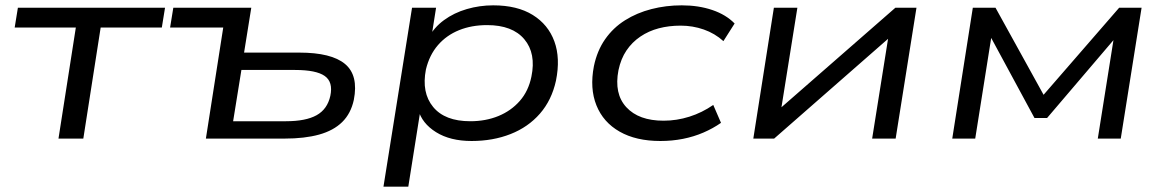

<svg xmlns="http://www.w3.org/2000/svg" viewBox="-20 -519 4362 719"><path d="M199 0 264 -416H35L47 -490H598L586 -416H357L292 0Z M751 0 816 -416H617L629 -490H921L894 -322H1101Q1221 -322 1272 -279.5Q1323 -237 1305 -145Q1294 -94 1261.5 -62Q1229 -30 1175 -15Q1121 0 1045 0ZM853 -65H1051Q1125 -65 1165.5 -87.5Q1206 -110 1217 -160Q1228 -212 1196 -234.5Q1164 -257 1085 -257H884Z M1416 180 1523 -490H1613L1595 -376H1584Q1605 -416 1642.5 -443.5Q1680 -471 1728 -485Q1776 -499 1827 -499Q1917 -499 1975 -463Q2033 -427 2056 -364Q2079 -301 2062 -217Q2046 -144 2002 -93.5Q1958 -43 1892 -17Q1826 9 1746 9Q1666 9 1613 -24Q1560 -57 1546 -109L1555 -110L1509 180ZM1741 -65Q1799 -65 1846.5 -84.5Q1894 -104 1926.5 -141Q1959 -178 1970 -232Q1988 -319 1943.5 -372Q1899 -425 1804 -425Q1746 -425 1699 -406Q1652 -387 1620 -350Q1588 -313 1575 -259Q1558 -172 1602 -118.5Q1646 -65 1741 -65Z M2453 9Q2362 9 2300.5 -26Q2239 -61 2213.5 -124.5Q2188 -188 2204 -271Q2216 -329 2246 -372Q2276 -415 2320.5 -443Q2365 -471 2419.5 -485Q2474 -499 2533 -499Q2596 -499 2647.5 -481.5Q2699 -464 2731 -431L2689 -365Q2657 -394 2615.5 -408.5Q2574 -423 2529 -423Q2485 -423 2447 -413Q2409 -403 2378 -382Q2347 -361 2326 -330Q2305 -299 2296 -256Q2279 -168 2325.5 -117.5Q2372 -67 2465 -67Q2514 -67 2561.5 -82Q2609 -97 2651 -126L2680 -59Q2650 -38 2614 -22.5Q2578 -7 2537.5 1Q2497 9 2453 9Z M2801 0 2878 -490H2966L2903 -96H2882L3333 -490H3412L3334 0H3246L3309 -395H3330L2879 0Z M3546 0 3623 -490H3708L3888 -164L4171 -490H4255L4177 0H4091L4154 -396H4173L3901 -77H3854L3681 -397H3695L3632 0Z"/></svg>

Font: Nunito Sans 10pt Expanded
Style: Italic
Weight: 400
Width: 7
Italic angle: -9°
Designer: Vernon Adams
Foundry: Vernon Adams
Version: Version 3.101;gftools[0.9.27]